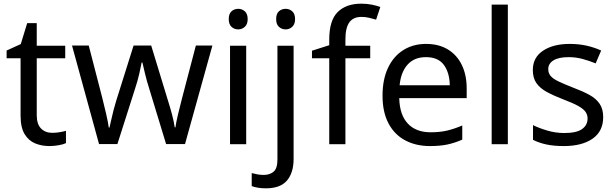

<svg xmlns="http://www.w3.org/2000/svg" viewBox="-20 -785 3348 1045"><path d="M264 -62Q284 -62 305 -65.5Q326 -69 339 -73V-6Q325 1 299 5.5Q273 10 249 10Q207 10 171.5 -4.5Q136 -19 114 -55Q92 -91 92 -156V-468H16V-510L93 -545L128 -659H180V-536H335V-468H180V-158Q180 -109 203.5 -85.5Q227 -62 264 -62Z M792 -303Q779 -344 769.5 -383.5Q760 -423 755 -445H751Q747 -423 738 -383.5Q729 -344 715 -302L619 -1H519L372 -537H463L537 -251Q548 -208 558 -164Q568 -120 572 -91H576Q580 -108 585.5 -133Q591 -158 598 -185.5Q605 -213 612 -235L707 -537H803L895 -235Q906 -201 916.5 -161Q927 -121 931 -92H935Q938 -117 948.5 -161Q959 -205 971 -251L1046 -537H1136L987 -1H884Z M1277 -737Q1297 -737 1312.5 -723.5Q1328 -710 1328 -681Q1328 -653 1312.5 -639Q1297 -625 1277 -625Q1255 -625 1240 -639Q1225 -653 1225 -681Q1225 -710 1240 -723.5Q1255 -737 1277 -737ZM1320 -536V0H1232V-536Z M1483 -681Q1483 -710 1498 -723.5Q1513 -737 1535 -737Q1555 -737 1570.5 -723.5Q1586 -710 1586 -681Q1586 -653 1570.5 -639Q1555 -625 1535 -625Q1513 -625 1498 -639Q1483 -653 1483 -681ZM1427 240Q1402 240 1383 236.5Q1364 233 1350 228V157Q1365 161 1381 164Q1397 167 1416 167Q1448 167 1469 149.5Q1490 132 1490 83V-536H1578V80Q1578 155 1542 197.5Q1506 240 1427 240Z M1995 -468H1860V0H1772V-468H1678V-509L1772 -539V-570Q1772 -674 1818 -719.5Q1864 -765 1946 -765Q1978 -765 2004.5 -759.5Q2031 -754 2050 -747L2027 -678Q2011 -683 1990 -688Q1969 -693 1947 -693Q1903 -693 1881.5 -663.5Q1860 -634 1860 -571V-536H1995Z M2299 -546Q2368 -546 2417.5 -516Q2467 -486 2493.5 -431.5Q2520 -377 2520 -304V-251H2153Q2155 -160 2199.5 -112.5Q2244 -65 2324 -65Q2375 -65 2414.5 -74.5Q2454 -84 2496 -102V-25Q2455 -7 2415 1.5Q2375 10 2320 10Q2244 10 2185.5 -21Q2127 -52 2094.5 -113.5Q2062 -175 2062 -264Q2062 -352 2091.5 -415Q2121 -478 2174.5 -512Q2228 -546 2299 -546ZM2298 -474Q2235 -474 2198.5 -433.5Q2162 -393 2155 -321H2428Q2427 -389 2396 -431.5Q2365 -474 2298 -474Z M2744 0H2656V-760H2744Z M3263 -148Q3263 -70 3205 -30Q3147 10 3049 10Q2993 10 2952.5 1Q2912 -8 2881 -24V-104Q2913 -88 2958.5 -74.5Q3004 -61 3051 -61Q3118 -61 3148 -82.5Q3178 -104 3178 -140Q3178 -160 3167 -176Q3156 -192 3127.5 -208Q3099 -224 3046 -244Q2994 -264 2957 -284Q2920 -304 2900 -332Q2880 -360 2880 -404Q2880 -472 2935.5 -509Q2991 -546 3081 -546Q3130 -546 3172.5 -536.5Q3215 -527 3252 -510L3222 -440Q3188 -454 3151 -464Q3114 -474 3075 -474Q3021 -474 2992.5 -456.5Q2964 -439 2964 -409Q2964 -387 2977 -371.5Q2990 -356 3020.5 -341.5Q3051 -327 3102 -307Q3153 -288 3189 -268Q3225 -248 3244 -219.5Q3263 -191 3263 -148Z"/></svg>

Font: Noto Sans Glagolitic
Style: Regular
Weight: 400
Designer: Monotype Design Team
Foundry: Monotype Imaging Inc.
Version: Version 2.004; ttfautohint (v1.8.4.7-5d5b)